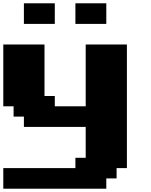

<svg xmlns="http://www.w3.org/2000/svg" viewBox="-20 -1145 915 1165"><path d="M0 0H625V-62.5H687.5V-125H750V-875H500V-500H312.5V-562.5H250V-875H0V-500H62.5V-437.5H125V-375H500V-187.5H437.5V-125H0ZM437.5 -1000H625V-1125H437.5ZM125 -1000H312.5V-1125H125Z"/></svg>

Font: Faithful 32x
Style: Bold
Weight: 400
Foundry: Faithful Resource Pack
Version: Version 1.0; January 27, 2023